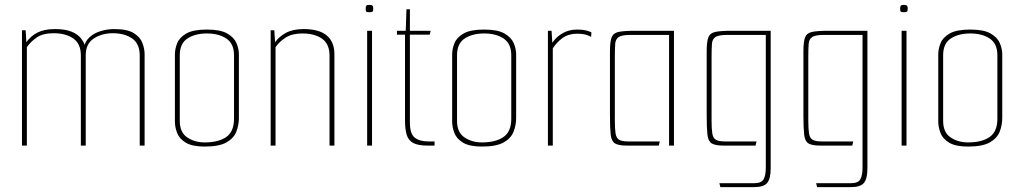

<svg xmlns="http://www.w3.org/2000/svg" viewBox="-20 -596 4183 786"><path d="M70 0V-472H85L88 -423Q105 -448 133 -462.5Q161 -477 205 -477Q247 -477 272.5 -466.5Q298 -456 311.5 -439Q325 -422 329 -403L323 -400Q328 -427 347 -444Q366 -461 393 -469Q420 -477 447 -477Q501 -477 527.5 -460.5Q554 -444 563 -420Q572 -396 572 -374V0H552V-369Q552 -417 521 -438.5Q490 -460 442 -460Q397 -460 364 -438.5Q331 -417 331 -370V0H311V-369Q311 -417 280 -438.5Q249 -460 200 -460Q156 -460 131 -443Q106 -426 90 -403V0Z M818 4Q767 4 740.5 -12Q714 -28 705 -52Q696 -76 696 -98V-373Q696 -396 705.5 -419.5Q715 -443 743 -459Q771 -475 827 -475Q882 -475 910 -459Q938 -443 948 -419.5Q958 -396 958 -373V-114Q958 -84 947.5 -57Q937 -30 907 -13Q877 4 818 4ZM818 -13Q874 -13 906 -35Q938 -57 938 -110V-370Q938 -417 907 -438Q876 -459 827 -459Q779 -459 747.5 -438.5Q716 -418 716 -370V-101Q716 -54 746.5 -33.5Q777 -13 818 -13Z M1088 -472H1103L1106 -423Q1122 -446 1150.5 -461.5Q1179 -477 1223 -477Q1287 -477 1318 -450.5Q1349 -424 1349 -374V0H1329V-368Q1329 -416 1298.5 -437.5Q1268 -459 1218 -459Q1176 -459 1150 -442.5Q1124 -426 1108 -403V0H1088Z M1483 0V-470H1503V0ZM1492 -546Q1482 -546 1479.5 -548.5Q1477 -551 1477 -560Q1477 -569 1479.5 -572.5Q1482 -576 1492 -576Q1502 -576 1505 -572.5Q1508 -569 1508 -560Q1508 -551 1505 -548.5Q1502 -546 1492 -546Z M1730 0Q1692 0 1672 -10.5Q1652 -21 1645 -44Q1638 -67 1638 -102V-454H1605V-470H1641L1644 -558H1658V-470H1743L1739 -454H1658V-95Q1658 -48 1678 -32.5Q1698 -17 1733 -17H1759V0Z M1953 4Q1902 4 1875.5 -12Q1849 -28 1840 -52Q1831 -76 1831 -98V-373Q1831 -396 1840.5 -419.5Q1850 -443 1878 -459Q1906 -475 1962 -475Q2017 -475 2045 -459Q2073 -443 2083 -419.5Q2093 -396 2093 -373V-114Q2093 -84 2082.5 -57Q2072 -30 2042 -13Q2012 4 1953 4ZM1953 -13Q2009 -13 2041 -35Q2073 -57 2073 -110V-370Q2073 -417 2042 -438Q2011 -459 1962 -459Q1914 -459 1882.5 -438.5Q1851 -418 1851 -370V-101Q1851 -54 1881.5 -33.5Q1912 -13 1953 -13Z M2223 0V-470H2238L2241 -421Q2258 -446 2284 -460.5Q2310 -475 2342 -475Q2364 -475 2376.5 -472Q2389 -469 2401 -464L2400 -445Q2387 -452 2374.5 -455Q2362 -458 2342 -458Q2307 -458 2283 -440.5Q2259 -423 2243 -398V0Z M2546 0Q2512 0 2497.5 -9Q2483 -18 2480 -45Q2477 -72 2477 -125V-387Q2477 -426 2484 -443.5Q2491 -461 2513 -465.5Q2535 -470 2580 -470H2739V0H2719V-453H2560Q2526 -453 2513 -444.5Q2500 -436 2498.5 -416.5Q2497 -397 2497 -362V-103Q2497 -68 2500 -49.5Q2503 -31 2514.5 -24Q2526 -17 2551 -17H2681L2677 0Z M2929 170 2925 154H3067Q3097 154 3106 138Q3115 122 3115 90V-453H2956Q2922 -453 2909 -444.5Q2896 -436 2894.5 -416.5Q2893 -397 2893 -362V-103Q2893 -68 2896 -49.5Q2899 -31 2910.5 -24Q2922 -17 2947 -17H3077L3073 0H2942Q2908 0 2893.5 -9Q2879 -18 2876 -45Q2873 -72 2873 -125V-387Q2873 -426 2880 -443.5Q2887 -461 2909 -465.5Q2931 -470 2976 -470H3135V93Q3135 136 3120.5 153Q3106 170 3068 170Z M3325 170 3321 154H3463Q3493 154 3502 138Q3511 122 3511 90V-453H3352Q3318 -453 3305 -444.5Q3292 -436 3290.5 -416.5Q3289 -397 3289 -362V-103Q3289 -68 3292 -49.5Q3295 -31 3306.5 -24Q3318 -17 3343 -17H3473L3469 0H3338Q3304 0 3289.5 -9Q3275 -18 3272 -45Q3269 -72 3269 -125V-387Q3269 -426 3276 -443.5Q3283 -461 3305 -465.5Q3327 -470 3372 -470H3531V93Q3531 136 3516.5 153Q3502 170 3464 170Z M3671 0V-470H3691V0ZM3680 -546Q3670 -546 3667.5 -548.5Q3665 -551 3665 -560Q3665 -569 3667.5 -572.5Q3670 -576 3680 -576Q3690 -576 3693 -572.5Q3696 -569 3696 -560Q3696 -551 3693 -548.5Q3690 -546 3680 -546Z M3943 4Q3892 4 3865.5 -12Q3839 -28 3830 -52Q3821 -76 3821 -98V-373Q3821 -396 3830.5 -419.5Q3840 -443 3868 -459Q3896 -475 3952 -475Q4007 -475 4035 -459Q4063 -443 4073 -419.5Q4083 -396 4083 -373V-114Q4083 -84 4072.5 -57Q4062 -30 4032 -13Q4002 4 3943 4ZM3943 -13Q3999 -13 4031 -35Q4063 -57 4063 -110V-370Q4063 -417 4032 -438Q4001 -459 3952 -459Q3904 -459 3872.5 -438.5Q3841 -418 3841 -370V-101Q3841 -54 3871.5 -33.5Q3902 -13 3943 -13Z"/></svg>

Font: Smooch Sans Thin Thin
Style: Regular
Weight: 250
Version: Version 1.010